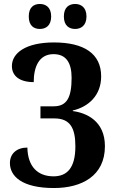

<svg xmlns="http://www.w3.org/2000/svg" viewBox="-20 -938 585 968"><path d="M359 -792C387 -792 416 -808 416 -855C416 -902 387 -918 359 -918C329 -918 302 -902 302 -855C302 -808 329 -792 359 -792ZM181 -792C210 -792 238 -808 238 -855C238 -902 210 -918 181 -918C151 -918 125 -902 125 -855C125 -808 151 -792 181 -792ZM252 10C392 10 509 -51 509 -201C509 -328 416 -369 347 -378V-381C425 -399 490 -456 490 -553C490 -668 403 -724 252 -724C109 -724 40 -670 40 -605C40 -555 79 -524 150 -524C150 -600 176 -665 250 -665C313 -665 341 -622 341 -546C341 -448 318 -402 251 -402H184V-341H254C335 -341 360 -291 360 -200C360 -90 317 -49 250 -49C171 -49 120 -97 118 -194C64 -194 30 -163 30 -116C30 -50 90 10 252 10Z"/></svg>

Font: Noto Serif Condensed
Style: Bold
Weight: 700
Width: 3
Designer: Monotype Design Team
Foundry: Monotype Imaging Inc.
Version: Version 2.015